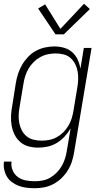

<svg xmlns="http://www.w3.org/2000/svg" viewBox="-24 -774 544 1017"><path d="M161 223Q139 223 117.5 220.5Q96 218 77 211Q58 204 41 192Q24 180 13.5 163Q3 146 -1.5 125Q-6 104 -3 82H37Q34 107 43 128.5Q52 150 70.5 163.5Q89 177 112.5 181.5Q136 186 161 186Q181 186 202 182Q223 178 242 167Q261 156 277 139.5Q293 123 303.5 104.5Q314 86 320.5 65.5Q327 45 330 24L350 -94Q337 -71 318.5 -51Q300 -31 277 -17Q254 -3 228.5 2.5Q203 8 178 8Q151 8 126 1Q101 -6 82.5 -22.5Q64 -39 53 -61.5Q42 -84 37.5 -109.5Q33 -135 34.5 -162Q36 -189 41 -215L60 -335Q64 -360 72 -384Q80 -408 93 -430.5Q106 -453 124.5 -472.5Q143 -492 166 -504.5Q189 -517 214 -522.5Q239 -528 263 -528Q290 -528 315 -521Q340 -514 358.5 -497.5Q377 -481 387.5 -458Q398 -435 402 -410L420 -520H461L369 30Q365 55 357.5 79.5Q350 104 336 127Q322 150 302.5 169Q283 188 259.5 200.5Q236 213 211 218Q186 223 161 223ZM197 -29Q217 -29 237.5 -33Q258 -37 277 -47.5Q296 -58 311.5 -73.5Q327 -89 338 -107.5Q349 -126 355.5 -146.5Q362 -167 365 -187Q370 -217 375 -247Q380 -277 385 -307Q389 -329 390 -351Q391 -373 387.5 -394Q384 -415 374.5 -434Q365 -453 350 -466.5Q335 -480 314 -485.5Q293 -491 271 -491Q250 -491 229 -486.5Q208 -482 189 -471.5Q170 -461 154 -445Q138 -429 127 -410Q116 -391 109.5 -370.5Q103 -350 100 -329L80 -209Q76 -187 75 -165.5Q74 -144 78 -123Q82 -102 91.5 -83.5Q101 -65 117 -52Q133 -39 154 -34Q175 -29 197 -29ZM270 -592 178 -729 215 -751 296 -621 421 -754 452 -726 314 -592Z"/></svg>

Font: Iosevka SS04 XLt Obl
Style: Regular
Weight: 200
Italic angle: -9°
Monospace: yes
Designer: Belleve Invis
Foundry: Belleve Invis
Version: Version 19.0.0; ttfautohint (v1.8.4)